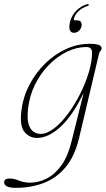

<svg xmlns="http://www.w3.org/2000/svg" viewBox="-74 -657 510 925"><path d="M307 8Q285.5 97.5 240.8 150Q196 202.5 135 225.2Q74 248 3.5 248Q-27.5 248 -40.8 240.8Q-54 233.5 -54 222Q-54 203 -27.5 203Q-6.5 203 17.5 213Q41.5 223 71 223Q111.5 223 150.8 203.2Q190 183.5 221.5 140Q253 96.5 270.5 25L329 -209.5Q276 -100 217.8 -46.2Q159.5 7.5 104 7.5Q69 7.5 44.8 -20.2Q20.5 -48 28.5 -118.5Q35.5 -184.5 65.2 -243.5Q95 -302.5 140.8 -348.2Q186.5 -394 242.5 -420Q298.5 -446 358.5 -446Q415.5 -446 415.5 -425Q415.5 -417 410.5 -412.2Q405.5 -407.5 403.5 -400ZM61 -131.5Q56 -84.5 64 -58.5Q72 -32.5 87.8 -22.2Q103.5 -12 121.5 -12Q152.5 -12 187 -38.8Q221.5 -65.5 253.8 -109.2Q286 -153 312.2 -205Q338.5 -257 354 -309Q369.5 -361 369.5 -403.5Q369.5 -430.5 342 -430.5Q295 -430.5 248 -407.5Q201 -384.5 161 -343.8Q121 -303 94.2 -248.5Q67.5 -194 61 -131.5ZM297 -559Q311 -559 316.2 -550.8Q321.5 -542.5 318.5 -529.5Q315 -516 305 -507.5Q295 -499 282.5 -499Q268 -499 262.5 -512Q257 -525 263.5 -552Q272 -584.5 294.2 -606.2Q316.5 -628 344.5 -636.5Q352.5 -638.5 353.5 -634.5Q354.5 -629.5 347.5 -628Q322 -620 304.2 -603Q286.5 -586 282.5 -568.5Q279.5 -559 288 -559Z"/></svg>

Font: Fraunces 72pt S000 Thin
Style: Italic
Weight: 100
Italic angle: -16°
Version: Version 1.000; ttfautohint (v1.8.3)